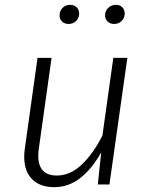

<svg xmlns="http://www.w3.org/2000/svg" viewBox="-20 -762 613 793"><path d="M80 -115Q80 -132 83 -151L135 -523H193L141 -153Q138 -135 138 -119Q138 -37 215 -37Q270 -37 317.5 -82Q365 -127 403 -202L448 -523H506L432 0H384L398 -133Q361 -66 312.5 -27.5Q264 11 204 11Q145 11 112.5 -22Q80 -55 80 -115ZM226 -698Q226 -717 238.5 -729.5Q251 -742 270 -742Q286 -742 296.5 -732Q307 -722 307 -706Q307 -688 294.5 -675.5Q282 -663 263 -663Q247 -663 236.5 -673Q226 -683 226 -698ZM414 -698Q414 -717 427 -729.5Q440 -742 459 -742Q475 -742 485 -732Q495 -722 495 -706Q495 -688 482.5 -675.5Q470 -663 451 -663Q435 -663 424.5 -673Q414 -683 414 -698Z"/></svg>

Font: FiraGO Light
Style: Italic
Weight: 300
Italic angle: -8°
Designer: bBox Type GmbH
Foundry: bBox Type GmbH
Version: Version 1.001